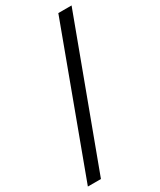

<svg xmlns="http://www.w3.org/2000/svg" viewBox="-239 -788 804 967"><g transform="rotate(-30 162.5 -304.5)"><path d="M278 -720H355L46 111H-30Z"/></g></svg>

Font: Fixel Italic Variable Display Thin
Style: Italic
Weight: 100
Italic angle: -10°
Designer: AlfaBravo + MacPaw
Foundry: Kyrylo Tkachov, Marchela Mozhyna, Serhii Makarenko, Maria Weinstein, Zakhar Kryvoshyya
Version: Version 1.210;Glyphs 3.2 (3217)